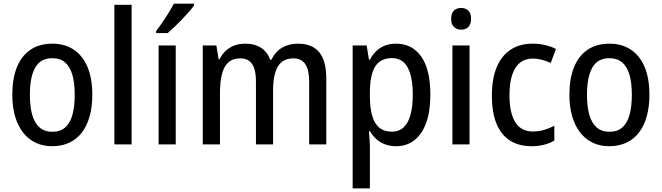

<svg xmlns="http://www.w3.org/2000/svg" viewBox="-20 -786 3602 1045"><path d="M482.4 -270Q482.4 -206.1 468.3 -154.3Q454.1 -102.5 426.5 -65.9Q398.9 -29.3 357.9 -9.8Q316.9 9.8 263.2 9.8Q212.9 9.8 172.9 -9.8Q132.8 -29.3 104.7 -65.7Q76.7 -102.1 61.8 -153.8Q46.9 -205.6 46.9 -270Q46.9 -357.9 72 -420.2Q97.2 -482.4 146 -515.4Q194.8 -548.3 265.6 -548.3Q332 -548.3 380.9 -516.1Q429.7 -483.9 456.1 -421.9Q482.4 -359.9 482.4 -270ZM142.6 -270Q142.6 -205.6 155.5 -160.6Q168.5 -115.7 195.6 -92.3Q222.7 -68.8 265.1 -68.8Q307.6 -68.8 334.5 -92Q361.3 -115.2 374 -160.2Q386.7 -205.1 386.7 -270Q386.7 -334 374 -378.4Q361.3 -422.9 334.5 -446Q307.6 -469.2 264.6 -469.2Q200.7 -469.2 171.6 -418.2Q142.6 -367.2 142.6 -270Z M696.3 0H602.5V-759.8H696.3Z M936.5 0H843.3V-538.6H936.5ZM1036.1 -766.1V-756.3Q1025.9 -741.7 1008.5 -721.9Q991.2 -702.1 970.7 -680.7Q950.2 -659.2 929.7 -639.6Q909.2 -620.1 892.6 -606H830.1V-617.7Q847.7 -640.6 865.2 -666.3Q882.8 -691.9 898.7 -717.8Q914.6 -743.7 926.3 -766.1Z M1601.6 -548.3Q1678.7 -548.3 1717.3 -502Q1755.9 -455.6 1755.9 -356.4V0H1662.6V-340.8Q1662.6 -406.2 1641.4 -437.3Q1620.1 -468.3 1578.1 -468.3Q1518.6 -468.3 1492.4 -423.8Q1466.3 -379.4 1466.3 -293.9V0H1373V-341.3Q1373 -385.3 1363.8 -413.3Q1354.5 -441.4 1335.7 -454.8Q1316.9 -468.3 1288.6 -468.3Q1246.1 -468.3 1221.9 -445.6Q1197.8 -422.9 1187.5 -380.4Q1177.2 -337.9 1177.2 -278.8V0H1083.5V-538.6H1157.7L1169.9 -463.9H1175.3Q1188.5 -491.2 1209.2 -510Q1230 -528.8 1256.3 -538.6Q1282.7 -548.3 1314 -548.3Q1367.7 -548.3 1401.9 -525.1Q1436 -502 1450.2 -460.9H1457Q1479 -505.4 1515.9 -526.9Q1552.7 -548.3 1601.6 -548.3Z M2135.3 -548.3Q2223.1 -548.3 2272.7 -478.3Q2322.3 -408.2 2322.3 -270Q2322.3 -179.7 2299.6 -117.4Q2276.9 -55.2 2235.1 -22.7Q2193.4 9.8 2136.2 9.8Q2102.1 9.8 2074.7 -0.7Q2047.4 -11.2 2027.3 -29.8Q2007.3 -48.3 1993.2 -72.3H1988.3Q1989.7 -51.8 1991.5 -29.3Q1993.2 -6.8 1993.2 10.7V239.3H1899.4V-538.6H1975.6L1988.3 -461.4H1993.2Q2007.8 -488.3 2027.8 -507.8Q2047.9 -527.3 2074.5 -537.8Q2101.1 -548.3 2135.3 -548.3ZM2112.8 -469.7Q2071.3 -469.7 2044.9 -449.5Q2018.6 -429.2 2006.1 -388.4Q1993.7 -347.7 1993.2 -286.1V-265.1Q1993.2 -200.2 2005.4 -156.7Q2017.6 -113.3 2044.2 -91.3Q2070.8 -69.3 2113.8 -69.3Q2151.4 -69.3 2176.5 -92.5Q2201.7 -115.7 2214.1 -160.6Q2226.6 -205.6 2226.6 -270Q2226.6 -366.7 2199.2 -418.2Q2171.9 -469.7 2112.8 -469.7Z M2535.6 -538.6V0H2442.4V-538.6ZM2490.2 -742.7Q2514.6 -742.7 2529.3 -728Q2543.9 -713.4 2543.9 -683.6Q2543.9 -654.3 2529.1 -639.4Q2514.2 -624.5 2490.2 -624.5Q2465.8 -624.5 2450.7 -639.4Q2435.5 -654.3 2435.5 -683.6Q2435.5 -713.9 2450.4 -728.3Q2465.3 -742.7 2490.2 -742.7Z M2872.6 9.8Q2804.7 9.8 2756.3 -20.5Q2708 -50.8 2682.6 -112.1Q2657.2 -173.3 2657.2 -266.1Q2657.2 -358.4 2683.8 -421.1Q2710.4 -483.9 2760 -516.1Q2809.6 -548.3 2878.4 -548.3Q2917 -548.3 2949.2 -540.3Q2981.4 -532.2 3005.9 -519.5L2977.5 -443.4Q2954.6 -454.1 2929.4 -460.7Q2904.3 -467.3 2880.9 -467.3Q2838.4 -467.3 2810.1 -444.6Q2781.7 -421.9 2767.3 -377.4Q2752.9 -333 2752.9 -266.6Q2752.9 -202.6 2767.1 -158.9Q2781.2 -115.2 2809.1 -92.8Q2836.9 -70.3 2878.9 -70.3Q2912.1 -70.3 2941.4 -78.9Q2970.7 -87.4 2997.1 -101.6V-21Q2971.7 -5.9 2940.4 2Q2909.2 9.8 2872.6 9.8Z M3514.6 -270Q3514.6 -206.1 3500.5 -154.3Q3486.3 -102.5 3458.7 -65.9Q3431.2 -29.3 3390.1 -9.8Q3349.1 9.8 3295.4 9.8Q3245.1 9.8 3205.1 -9.8Q3165 -29.3 3137 -65.7Q3108.9 -102.1 3094 -153.8Q3079.1 -205.6 3079.1 -270Q3079.1 -357.9 3104.2 -420.2Q3129.4 -482.4 3178.2 -515.4Q3227.1 -548.3 3297.9 -548.3Q3364.3 -548.3 3413.1 -516.1Q3461.9 -483.9 3488.3 -421.9Q3514.6 -359.9 3514.6 -270ZM3174.8 -270Q3174.8 -205.6 3187.7 -160.6Q3200.7 -115.7 3227.8 -92.3Q3254.9 -68.8 3297.4 -68.8Q3339.8 -68.8 3366.7 -92Q3393.6 -115.2 3406.2 -160.2Q3418.9 -205.1 3418.9 -270Q3418.9 -334 3406.2 -378.4Q3393.6 -422.9 3366.7 -446Q3339.8 -469.2 3296.9 -469.2Q3232.9 -469.2 3203.9 -418.2Q3174.8 -367.2 3174.8 -270Z"/></svg>

Font: Open Sans SemiCondensed Medium
Style: Regular
Weight: 500
Width: 4
Designer: Monotype Design Team
Foundry: Monotype Imaging Inc.
Version: Version 3.000